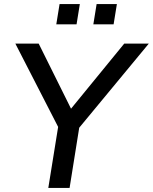

<svg xmlns="http://www.w3.org/2000/svg" viewBox="-20 -918 747 938"><path d="M216 0 264 -298 55 -705H169L327 -387L587 -705H707L367 -294L320 0ZM436 -799 452 -898H551L535 -799ZM255 -799 271 -898H370L354 -799Z"/></svg>

Font: Mulish SemiBold
Style: Italic
Weight: 600
Italic angle: -9°
Designer: Vernon Adams
Foundry: Vernon Adams
Version: Version 3.603; ttfautohint (v1.8.3)